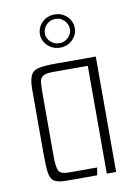

<svg xmlns="http://www.w3.org/2000/svg" viewBox="-78 -718 552 770"><g transform="rotate(-10 198.0 -332.5)"><path d="M130 0Q95 0 80 -10Q65 -20 61.5 -47Q58 -74 58 -126V-381Q58 -420 66 -439Q74 -458 96.5 -464Q119 -470 164 -470H332V0H294V-439H154Q123 -439 111 -431Q99 -423 97.5 -405.5Q96 -388 96 -356V-110Q96 -61 104 -46Q112 -31 146 -31H260L255 0ZM199 -530Q168 -530 147.5 -550Q127 -570 127 -597Q127 -625 147.5 -645Q168 -665 199 -665Q228 -665 248.5 -645Q269 -625 269 -597Q269 -570 248.5 -550Q228 -530 199 -530ZM199 -548Q219 -548 234 -562.5Q249 -577 249 -596Q249 -617 234 -632Q219 -647 199 -647Q177 -647 162 -632Q147 -617 147 -596Q147 -577 162 -562.5Q177 -548 199 -548Z"/></g></svg>

Font: Smooch Sans Light
Style: Regular
Weight: 300
Designer: Robert E. Leuschke
Foundry: Robert E. Leuschke
Version: Version 1.010; ttfautohint (v1.8.3)